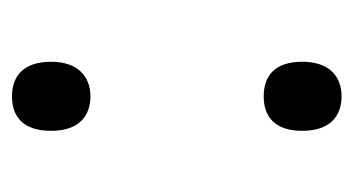

<svg xmlns="http://www.w3.org/2000/svg" viewBox="-158 -432 603 328"><g transform="rotate(-90 144.0 -267.5)"><path d="M144 -415C177 -415 203 -436 203 -482C203 -530 178 -549 144 -549C109 -549 85 -530 85 -482C85 -436 109 -415 144 -415ZM144 14C177 14 203 -6 203 -53C203 -101 178 -119 144 -119C109 -119 85 -100 85 -53C85 -7 109 14 144 14Z"/></g></svg>

Font: Noto Sans Devanagari SemiCondensed
Style: Regular
Weight: 400
Width: 4
Designer: Jelle Bosma - Monotype Design Team
Foundry: Monotype Imaging Inc.
Version: Version 2.004